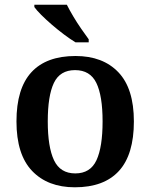

<svg xmlns="http://www.w3.org/2000/svg" viewBox="-20 -786 639 816"><path d="M298 10Q183 10 116.5 -59.5Q50 -129 50 -270Q50 -410 113.5 -479Q177 -548 301 -548Q417 -548 483 -479Q549 -410 549 -270Q549 -129 485.5 -59.5Q422 10 298 10ZM300 -49Q364 -49 390 -105Q416 -161 416 -270Q416 -379 389.5 -433.5Q363 -488 299 -488Q235 -488 209 -433.5Q183 -379 183 -270Q183 -161 209.5 -105Q236 -49 300 -49ZM301 -606Q278 -620 252 -639.5Q226 -659 200.5 -681Q175 -703 155 -723Q135 -743 126 -756V-766H264Q275 -744 291 -717Q307 -690 325 -664Q343 -638 357 -619V-606Z"/></svg>

Font: Noto Serif Thai SemiBold
Style: Regular
Weight: 600
Designer: Monotype Design Team
Foundry: Monotype Imaging Inc.
Version: Version 2.001; ttfautohint (v1.8.4.7-5d5b)